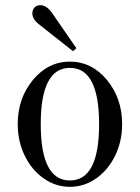

<svg xmlns="http://www.w3.org/2000/svg" viewBox="-20 -704 536 736"><path d="M359.9 -228Q359.9 -443.8 248 -443.8Q136.2 -443.8 136.2 -228Q136.2 -12.2 248 -12.2Q359.9 -12.2 359.9 -228ZM448.2 -228Q448.2 -163.1 421.6 -107.9Q395 -52.7 348.9 -20.3Q302.7 12.2 248 12.2Q193.4 12.2 147.2 -20.3Q101.1 -52.7 74.5 -107.9Q47.9 -163.1 47.9 -228Q47.9 -327.1 106.2 -397.5Q164.6 -467.8 248 -467.8Q331.5 -467.8 389.9 -397.5Q448.2 -327.1 448.2 -228ZM259.8 -507.8 131.8 -608.9Q104 -629.9 104 -652.8Q104 -666 112.1 -675Q120.1 -684.1 134.8 -684.1Q159.2 -684.1 181.2 -651.9L272.9 -519Z"/></svg>

Font: Flanker Steampunk
Style: Regular
Weight: 400
Designer: Alexey Kryukov, Leonardo Di Lena
Foundry: Alexey Kryukov, Leonardo Di Lena
Version: 1.210